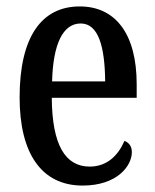

<svg xmlns="http://www.w3.org/2000/svg" viewBox="-20 -567 482 597"><path d="M237 10C344 10 390 -51 390 -94C390 -113 380 -124 367 -129C348 -85 314 -49 259 -49C183 -49 142 -116 141 -263H405V-305C405 -463 338 -547 228 -547C109 -547 41 -452 41 -264C41 -90 109 10 237 10ZM307 -314H142C145 -429 175 -494 231 -494C286 -494 306 -422 307 -314Z"/></svg>

Font: Noto Serif Ethiopic ExtraCondensed Medium
Style: Regular
Weight: 500
Width: 2
Designer: Monotype Design Team
Foundry: Monotype Imaging Inc.
Version: Version 2.102